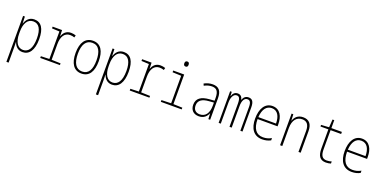

<svg xmlns="http://www.w3.org/2000/svg" viewBox="-12 -1762 6025 3024"><g transform="rotate(20 3000.0 -250.0)"><path d="M80 240H117V-7C117 -41 117 -76 115 -103H118C138 -45 181 10 263 10C374 10 444 -84 444 -270C444 -449 383 -539 268 -539C182 -539 138 -480 116 -415H114L110 -530H80ZM260 -25C172 -25 117 -104 117 -247V-281C117 -416 167 -504 263 -504C358 -504 406 -424 406 -270C406 -100 347 -25 260 -25Z M560 0H890V-29L739 -34V-296C739 -422 789 -500 880 -500C904 -500 932 -496 954 -487L964 -524C943 -532 910 -538 883 -538C803 -538 759 -488 740 -430H737L733 -530H575V-501L701 -495V-34L560 -29Z M1251 10C1381 10 1444 -93 1444 -265C1444 -429 1387 -539 1252 -539C1125 -539 1056 -440 1056 -266C1056 -93 1123 10 1251 10ZM1251 -24C1145 -24 1094 -114 1094 -266C1094 -419 1147 -505 1252 -505C1363 -505 1406 -409 1406 -266C1406 -112 1358 -24 1251 -24Z M1580 240H1617V-7C1617 -41 1617 -76 1615 -103H1618C1638 -45 1681 10 1763 10C1874 10 1944 -84 1944 -270C1944 -449 1883 -539 1768 -539C1682 -539 1638 -480 1616 -415H1614L1610 -530H1580ZM1760 -25C1672 -25 1617 -104 1617 -247V-281C1617 -416 1667 -504 1763 -504C1858 -504 1906 -424 1906 -270C1906 -100 1847 -25 1760 -25Z M2060 0H2390V-29L2239 -34V-296C2239 -422 2289 -500 2380 -500C2404 -500 2432 -496 2454 -487L2464 -524C2443 -532 2410 -538 2383 -538C2303 -538 2259 -488 2240 -430H2237L2233 -530H2075V-501L2201 -495V-34L2060 -29Z M2758 -655C2785 -655 2793 -674 2793 -697C2793 -722 2784 -740 2758 -740C2730 -740 2721 -722 2721 -697C2721 -673 2731 -655 2758 -655ZM2581 0H2931V-29L2780 -34V-530H2596V-501L2742 -495V-34L2581 -29Z M3218 10C3304 10 3347 -39 3371 -94H3373L3378 0H3408V-357C3408 -486 3358 -539 3258 -539C3207 -539 3159 -525 3115 -501L3129 -469C3174 -493 3216 -504 3257 -504C3333 -504 3371 -464 3371 -351V-306L3287 -300C3152 -290 3076 -240 3076 -133C3076 -49 3125 10 3218 10ZM3222 -24C3156 -24 3115 -63 3115 -134C3115 -220 3178 -261 3291 -269L3371 -275V-219C3370 -100 3321 -24 3222 -24Z M3550 0H3586V-359C3586 -431 3613 -505 3671 -505C3707 -505 3732 -486 3732 -385V0H3769V-361C3769 -449 3798 -505 3851 -505C3888 -505 3914 -483 3914 -399V0H3950V-403C3950 -505 3917 -539 3858 -539C3806 -539 3777 -506 3762 -464H3759C3752 -502 3731 -539 3677 -539C3621 -539 3596 -499 3584 -462H3581L3577 -530H3550Z M4281 10C4336 10 4381 -2 4422 -24V-62C4374 -36 4334 -25 4281 -25C4167 -25 4107 -107 4106 -266H4441V-298C4441 -430 4387 -540 4260 -540C4132 -540 4067 -423 4067 -262C4067 -97 4137 10 4281 10ZM4403 -299H4107C4116 -435 4173 -505 4260 -505C4359 -505 4403 -417 4403 -299Z M4580 0H4617V-301C4617 -437 4681 -504 4770 -504C4845 -504 4888 -459 4888 -353V0H4925V-359C4925 -484 4870 -539 4773 -539C4685 -539 4637 -485 4617 -426H4614L4609 -530H4580Z M5349 10C5384 10 5409 4 5432 -3V-38C5408 -30 5383 -25 5352 -25C5271 -25 5246 -78 5246 -178V-495H5423V-530H5247V-663H5218L5209 -530L5077 -522V-495H5209V-172C5209 -55 5247 10 5349 10Z M5781 10C5836 10 5881 -2 5922 -24V-62C5874 -36 5834 -25 5781 -25C5667 -25 5607 -107 5606 -266H5941V-298C5941 -430 5887 -540 5760 -540C5632 -540 5567 -423 5567 -262C5567 -97 5637 10 5781 10ZM5903 -299H5607C5616 -435 5673 -505 5760 -505C5859 -505 5903 -417 5903 -299Z"/></g></svg>

Font: Noto Sans Mono ExtraCondensed ExtraLight
Style: Regular
Weight: 200
Width: 2
Designer: Monotype Design Team
Foundry: Monotype Imaging Inc.
Version: Version 2.014